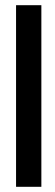

<svg xmlns="http://www.w3.org/2000/svg" viewBox="-20 -719 213 739"><path d="M41.8 0H139.2V-699H41.8Z"/></svg>

Font: Moniqa Black
Style: Regular
Weight: 900
Designer: Rajesh Rajput
Foundry: Rajesh Rajput
Version: Version 1.000